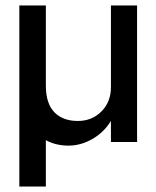

<svg xmlns="http://www.w3.org/2000/svg" viewBox="-20 -520 573 703"><path d="M147.9 -207Q147.9 -141.1 179 -109.1Q210 -77.1 265.1 -77.1Q316.9 -77.1 351.6 -112.1Q386.2 -147 386.2 -201.2V-500H481.9V0H386.2V-77.1Q359.9 -34.7 317.6 -10.7Q275.4 13.2 231 13.2Q184.1 13.2 147.9 -6.8V163.1H50.8V-500H147.9Z"/></svg>

Font: Overused Grotesk Medium
Style: Regular
Weight: 500
Version: Version 0.002